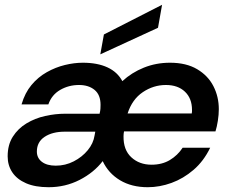

<svg xmlns="http://www.w3.org/2000/svg" viewBox="-20 -770 953 802"><path d="M183 12Q127 12 89 -4.5Q51 -21 31.5 -50Q12 -79 12 -117Q12 -165 33.5 -199Q55 -233 90.5 -254.5Q126 -276 168.5 -285.5Q211 -295 253 -295H396Q399 -307 399.5 -316Q400 -325 400 -332Q400 -374 375 -394.5Q350 -415 310 -415Q267 -415 231.5 -394.5Q196 -374 182 -334H70Q84 -382 111.5 -415Q139 -448 175.5 -468.5Q212 -489 251 -498.5Q290 -508 326 -508Q387 -508 429 -488.5Q471 -469 491 -431Q530 -467 581 -487.5Q632 -508 690 -508Q758 -508 803.5 -481Q849 -454 871.5 -410Q894 -366 894 -314Q894 -291 890 -265.5Q886 -240 880 -221H498Q497 -216 496.5 -211Q496 -206 496 -201Q495 -144 528.5 -113Q562 -82 613 -82Q657 -82 689.5 -101.5Q722 -121 743 -153H858Q831 -97 788.5 -60.5Q746 -24 696.5 -6Q647 12 597 12Q530 12 481.5 -17Q433 -46 409 -97Q372 -49 312.5 -18.5Q253 12 183 12ZM213 -78Q253 -78 288 -96Q323 -114 346.5 -142.5Q370 -171 375 -204L378 -220H251Q199 -220 166.5 -198.5Q134 -177 134 -137Q134 -110 155 -94Q176 -78 213 -78ZM513 -296H781Q782 -301 782 -304.5Q782 -308 782 -311Q782 -359 752.5 -387Q723 -415 673 -415Q621 -415 576.5 -385Q532 -355 513 -296ZM399 -543 414 -626 657 -750 640 -654Z"/></svg>

Font: Rethink Sans SemiBold
Style: Italic
Weight: 600
Italic angle: -10°
Designer: The Rethink Sans project authors (Hans Thiessen). DM Sans designed by Colophon Foundry.
Foundry: Rethink Communications LLC
Version: Version 1.001